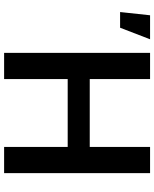

<svg xmlns="http://www.w3.org/2000/svg" viewBox="74 -842 768 957"><g transform="rotate(90 458.5 -364.0)"><path d="M244.1 0V-727.5H374.5V-426.8H712.9V-727.5H843.3V0H712.9V-316.9H374.5V0ZM40.5 -578.1 56.6 -727.5H176.3L118.7 -578.1Z"/></g></svg>

Font: Inter-SemiBold
Style: Regular
Weight: 600
Designer: Rasmus Andersson
Foundry: rsms
Version: Version 4.000;git-a52131595